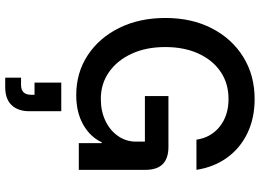

<svg xmlns="http://www.w3.org/2000/svg" viewBox="-152 -573 1012 748"><g transform="rotate(90 354.0 -199.0)"><path d="M350.8 10Q263.3 10 195.4 -34.6Q127.5 -79.2 88.8 -157.5Q50 -235.8 50 -337.5Q50 -440 90.4 -518.3Q130.8 -596.7 202.1 -640.8Q273.3 -685 365.8 -685Q440 -685 498.3 -657.1Q556.7 -629.2 593.8 -578.3Q630.8 -527.5 641.7 -458.3H524.2Q515.8 -515 472.9 -549.2Q430 -583.3 365.8 -583.3Q305 -583.3 259.6 -552.5Q214.2 -521.7 188.8 -466.3Q163.3 -410.8 163.3 -336.7Q163.3 -262.5 189.2 -206.2Q215 -150 260.4 -117.9Q305.8 -85.8 365.8 -85.8Q413.3 -85.8 450.8 -103.8Q488.3 -121.7 510 -152.9Q531.7 -184.2 531.7 -222.5V-257.5H354.2V-349.2H552.5Q641.7 -349.2 641.7 -260V0H537.5V-89.2H534.2Q513.3 -44.2 465.4 -17.1Q417.5 10 350.8 10ZM282.5 286.7V225H310.8Q349.2 225 349.2 185.8V172.5H301.7V68.3H413.3V192.5Q413.3 236.7 389.6 261.7Q365.8 286.7 319.2 286.7Z"/></g></svg>

Font: Funnel Sans Medium
Style: Regular
Weight: 500
Version: Version 1.000; Beta; Release 5; Build 24; ttfautohint (v1.8.